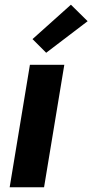

<svg xmlns="http://www.w3.org/2000/svg" viewBox="-20 -795 392 815"><path d="M21 0 107 -520H253L167 0ZM176 -571 118 -629 281 -775 352 -705Z"/></svg>

Font: Iosevka Aile Heavy
Style: Italic
Weight: 900
Italic angle: -9°
Designer: Belleve Invis
Foundry: Belleve Invis
Version: Version 31.1.0; ttfautohint (v1.8.4)